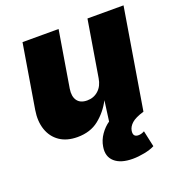

<svg xmlns="http://www.w3.org/2000/svg" viewBox="-135 -660 920 982"><g transform="rotate(-20 325.0 -169.0)"><path d="M194.3 6.8Q136.7 6.8 98.1 -19.5Q59.6 -45.9 43.7 -92.3Q27.8 -138.7 37.6 -198.2L95.2 -545.9H291.5L240.7 -239.3Q234.4 -198.7 251 -175.5Q267.6 -152.3 304.7 -152.3Q340.8 -152.3 366.2 -175.5Q391.6 -198.7 397.9 -239.3L448.7 -545.9H645L554.7 0H370.6L387.2 -123.5Q357.9 -67.4 311 -30.3Q264.2 6.8 194.3 6.8ZM421.9 208Q356.9 208 324 178.7Q291 149.4 299.8 97.7Q305.2 63.5 325.7 34.2Q346.2 4.9 373 -13.2L554.7 0Q508.3 13.7 488.3 31.5Q468.3 49.3 464.8 70.8Q459.5 104.5 490.2 104.5Q505.9 104.5 522.9 95.2L542 183.1Q519.5 194.8 485.8 201.4Q452.1 208 421.9 208Z"/></g></svg>

Font: Inter Black
Style: Italic
Weight: 900
Italic angle: -9.39999°
Designer: Rasmus Andersson
Foundry: rsms
Version: Version 4.000;git-a52131595